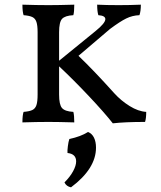

<svg xmlns="http://www.w3.org/2000/svg" viewBox="-20 -522 688 822"><path d="M606 -43Q606 -15 601 0Q515 0 463 6Q426 -41 360 -111Q294 -181 233 -238V-117Q233 -74 245.5 -59.5Q258 -45 294 -43Q298 -28 298 2Q230 0 188 0Q138 0 76 2Q76 -29 81 -43Q106 -45 118.5 -51Q131 -57 136 -72Q141 -87 141 -117V-384Q141 -413 136 -428Q131 -443 118.5 -449Q106 -455 81 -457Q76 -472 76 -502Q140 -500 188 -500Q228 -500 298 -502Q298 -471 294 -457Q258 -455 245.5 -441Q233 -427 233 -384V-262L389 -389Q431 -423 431 -440Q431 -455 401 -457Q396 -473 396 -502Q436 -500 488 -500Q535 -500 583 -502Q583 -474 577 -457Q547 -456 520.5 -443Q494 -430 451 -398L316 -283Q381 -221 469 -123Q498 -91 535 -68Q572 -45 606 -43ZM391 110Q391 200 284 280Q264 276 256 259Q280 235 293 211Q306 187 306 169Q306 137 269 133Q268 124 270.5 104Q273 84 277 73Q325 63 357 43Q374 50 382.5 67.5Q391 85 391 110Z"/></svg>

Font: Vollkorn SC
Style: Regular
Weight: 400
Designer: Friedrich Althausen
Foundry: Friedrich Althausen
Version: Version 4.015